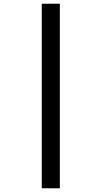

<svg xmlns="http://www.w3.org/2000/svg" viewBox="-20 -778 545 1030"><path d="M204 -758H301V232H204Z"/></svg>

Font: Noto Sans Display SemiBold
Style: Regular
Weight: 600
Designer: Monotype Design Team
Foundry: Monotype Imaging Inc.
Version: Version 2.003